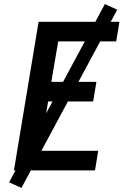

<svg xmlns="http://www.w3.org/2000/svg" viewBox="-20 -843 616 950"><path d="M49 0H450L466 -97H178L218 -341H441L457 -438H234L268 -638H555L571 -735H171ZM86 87 560 -795 499 -823 25 59Z"/></svg>

Font: Iosevka Sparkle Semibold
Style: Italic
Weight: 600
Italic angle: -9°
Designer: Belleve Invis
Foundry: Belleve Invis
Version: Version 4.5.0; ttfautohint (v1.8.3)